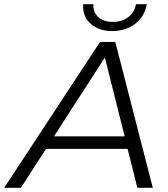

<svg xmlns="http://www.w3.org/2000/svg" viewBox="-70 -901 807 921"><path d="M542 -187H151L30 0H-50L410 -700H483L663 0H589ZM528 -247 433 -625 189 -247ZM329 -881H378Q376 -842 401.5 -819Q427 -796 472 -796Q515 -796 545.5 -819Q576 -842 582 -881H634Q624 -822 578.5 -787Q533 -752 468 -752Q404 -752 364.5 -787.5Q325 -823 329 -881Z"/></svg>

Font: Idrija
Style: Italic
Weight: 400
Italic angle: -11.3°
Designer: Julieta Ulanovsky
Foundry: Julieta Ulanovsky
Version: Version 7.200